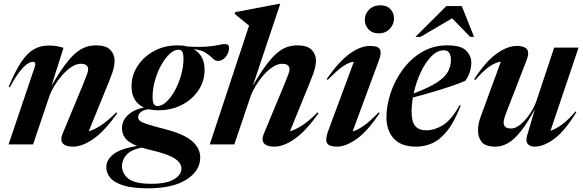

<svg xmlns="http://www.w3.org/2000/svg" viewBox="-20 -764 3084 1016"><path d="M32 -302 26 -305Q60.5 -388.5 92.5 -436Q124.5 -483.5 159.2 -503.2Q194 -523 236.5 -523Q261.5 -523 278 -520.2Q294.5 -517.5 316 -511L252 -308.5Q291.5 -377 323.2 -419.8Q355 -462.5 382.5 -485Q410 -507.5 435.8 -515.8Q461.5 -524 489 -524Q541 -524 563.8 -500.2Q586.5 -476.5 586.5 -443Q586.5 -425 581 -401.8Q575.5 -378.5 555.5 -329.5L449.5 -69.5Q476 -76.5 511.8 -99Q547.5 -121.5 595.5 -169.5L600.5 -165Q533 -69.5 474 -28.8Q415 12 367.5 12Q326.5 12 312 -5.5Q297.5 -23 311 -56L419.5 -317Q435.5 -357 441 -372.5Q446.5 -388 446.5 -396.5Q446.5 -426.5 408 -426.5Q383.5 -426.5 358.2 -409.8Q333 -393 310 -367Q287 -341 269.2 -312.2Q251.5 -283.5 243 -260L155 0H25.5L164 -410.5Q168 -421.5 166 -429.2Q164 -437 154.5 -437Q143 -437 126.2 -426.8Q109.5 -416.5 86 -387.5Q62.5 -358.5 32 -302Z M763.5 232.5Q681 232.5 632.8 217.2Q584.5 202 563.5 176.8Q542.5 151.5 542.5 120.5Q542.5 83 578.5 53.5Q614.5 24 705 8Q658.5 -10.5 642 -33.8Q625.5 -57 625.5 -86Q625.5 -124.5 655.8 -154Q686 -183.5 741 -195.5Q676 -225.5 676 -307Q676 -365.5 708 -414.8Q740 -464 795.2 -494Q850.5 -524 920.5 -524Q948 -524 971 -518Q1037.5 -514 1076.5 -517.5Q1115.5 -521 1136.8 -526Q1158 -531 1171.5 -531Q1192 -531 1192 -510Q1192 -485 1174.5 -463.2Q1157 -441.5 1132.5 -441.5Q1118.5 -441.5 1105.5 -455Q1092.5 -468.5 1070.2 -483.8Q1048 -499 1005 -504Q1062.5 -471 1062.5 -394.5Q1062.5 -334.5 1030 -286Q997.5 -237.5 942.2 -209Q887 -180.5 818 -180.5Q789.5 -180.5 766.5 -186Q736 -181.5 723.5 -169.8Q711 -158 711 -144Q711 -134 718.8 -126Q726.5 -118 756.5 -107.8Q786.5 -97.5 853.5 -80.5Q954 -54.5 996.8 -17Q1039.5 20.5 1039.5 69.5Q1039.5 139.5 967 186Q894.5 232.5 763.5 232.5ZM813.5 -203Q837 -203 861.2 -225.8Q885.5 -248.5 905.8 -285.8Q926 -323 938.5 -367Q951 -411 951 -453.5Q951 -480 944.5 -490.5Q938 -501 925 -501Q901 -501 877 -478.2Q853 -455.5 832.5 -418.5Q812 -381.5 799.8 -337.5Q787.5 -293.5 787.5 -251Q787.5 -224 794 -213.5Q800.5 -203 813.5 -203ZM625.5 114Q625.5 154 659 181.2Q692.5 208.5 780.5 208.5Q861.5 208.5 900.8 184.8Q940 161 940 127.5Q940 98.5 904.5 74.8Q869 51 776 29.5Q750.5 23.5 729.5 17Q673.5 28.5 649.5 55Q625.5 81.5 625.5 114Z M1308 -260 1220 0H1090L1298 -628.5Q1284.5 -639.5 1264 -656.2Q1243.5 -673 1222 -690.5L1224 -699.5L1457.5 -744H1463L1318 -310.5Q1357.5 -378.5 1389 -420.5Q1420.5 -462.5 1447.8 -485Q1475 -507.5 1501 -515.8Q1527 -524 1554 -524Q1606.5 -524 1629.2 -500.2Q1652 -476.5 1652 -443Q1652 -425 1646.2 -401.8Q1640.5 -378.5 1620.5 -329.5L1514.5 -69.5Q1541 -76.5 1577 -99Q1613 -121.5 1660.5 -169.5L1665.5 -165Q1598 -69.5 1539.2 -28.8Q1480.5 12 1432.5 12Q1391.5 12 1377 -5.5Q1362.5 -23 1376 -56L1484.5 -317Q1501 -357 1506.5 -372.5Q1512 -388 1512 -396.5Q1512 -426.5 1473 -426.5Q1449 -426.5 1423.5 -409.8Q1398 -393 1375 -367Q1352 -341 1334.5 -312.2Q1317 -283.5 1308 -260Z M1910.5 -659.5Q1910.5 -690.5 1933.2 -713.2Q1956 -736 1993 -736Q2027 -736 2046 -715.8Q2065 -695.5 2065 -666.5Q2065 -635.5 2042.8 -611.5Q2020.5 -587.5 1983.5 -587.5Q1949.5 -587.5 1930 -608.8Q1910.5 -630 1910.5 -659.5ZM1715.5 -68 1852.5 -437.5Q1826.5 -434.5 1795 -413.2Q1763.5 -392 1714.5 -341.5L1708.5 -345.5Q1774 -439.5 1831 -480.2Q1888 -521 1938.5 -521Q1981 -521 1990.5 -502.8Q2000 -484.5 1986 -447L1846 -68.5Q1870 -75 1903.5 -97.8Q1937 -120.5 1983.5 -169.5L1989 -166Q1926 -70.5 1868 -29.2Q1810 12 1763 12Q1721.5 12 1710.8 -6.5Q1700 -25 1715.5 -68Z M2418.5 -206.5Q2384 -118 2345.8 -70.8Q2307.5 -23.5 2266.5 -5.8Q2225.5 12 2181.5 12Q2103 12 2064 -30.5Q2025 -73 2025 -143.5Q2025 -205.5 2047.2 -272.2Q2069.5 -339 2111.5 -396.2Q2153.5 -453.5 2213 -488.8Q2272.5 -524 2347.5 -524Q2419.5 -524 2446.8 -496.2Q2474 -468.5 2474 -432.5Q2474 -408 2466.2 -383.5Q2458.5 -359 2443 -337Q2416 -324.5 2371 -309.2Q2326 -294 2272.2 -278Q2218.5 -262 2165 -248Q2158 -208.5 2158 -172Q2158 -120.5 2177 -97.5Q2196 -74.5 2235.5 -74.5Q2278.5 -74.5 2322.8 -101Q2367 -127.5 2412 -207ZM2329 -498Q2294 -498 2262 -465.2Q2230 -432.5 2205.8 -380.2Q2181.5 -328 2169 -269.5Q2248.5 -299.5 2291.2 -327.2Q2334 -355 2350 -384.2Q2366 -413.5 2366 -447Q2366 -498 2329 -498ZM2178.5 -569 2342 -732H2423.5L2488.5 -569H2468L2372.5 -667L2205.5 -569Z M2769 -45.5 2810 -185.5Q2769.5 -111 2735 -68Q2700.5 -25 2668 -6.5Q2635.5 12 2602 12Q2549 12 2529.2 -12.2Q2509.5 -36.5 2509.5 -73Q2509.5 -108 2522.5 -143.5L2630.5 -438Q2604 -434.5 2572.2 -413.5Q2540.5 -392.5 2494.5 -340.5L2489 -345Q2551 -439.5 2608 -480.2Q2665 -521 2714.5 -521Q2754.5 -521 2768.5 -503.2Q2782.5 -485.5 2766 -444L2660.5 -172Q2645 -132 2645 -115.5Q2645 -84 2685 -84Q2707.5 -84 2732.5 -104Q2757.5 -124 2779.8 -155.5Q2802 -187 2816 -222L2912.5 -512H3041.5L2893 -72Q2918.5 -80 2951.5 -103.2Q2984.5 -126.5 3025.5 -174.5L3030 -170.5Q2968.5 -70 2912.5 -29Q2856.5 12 2809.5 12Q2783.5 12 2772.2 -2.8Q2761 -17.5 2769 -45.5Z"/></svg>

Font: Newsreader 72pt SemiBold
Style: Italic
Weight: 600
Italic angle: -17°
Designer: Hugues Gentile
Foundry: Production Type
Version: Version 1.003; ttfautohint (v1.8.3)